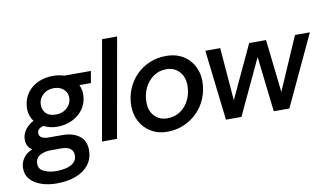

<svg xmlns="http://www.w3.org/2000/svg" viewBox="-121 -901 2301 1333"><g transform="rotate(-10 1029.5 -234.0)"><path d="M179 232Q121 232 72.5 215.5Q24 199 -4.5 167.5Q-33 136 -33 90Q-33 49 -10.5 17Q12 -15 53 -31Q33 -42 23 -62Q13 -82 13 -104Q13 -144 37.5 -176Q62 -208 96 -224Q79 -246 71.5 -273Q64 -300 67 -332Q72 -386 101 -425.5Q130 -465 177 -486.5Q224 -508 282 -508Q324 -508 360 -496H548L534 -413H453Q461 -394 465 -374Q469 -354 467 -332Q462 -277 432 -237.5Q402 -198 355 -176.5Q308 -155 251 -155Q225 -155 201 -161Q177 -167 158 -177Q139 -174 126 -162.5Q113 -151 113 -134Q113 -92 182 -92H274Q351 -92 395.5 -57.5Q440 -23 440 41Q440 102 407.5 144.5Q375 187 316.5 209.5Q258 232 179 232ZM192 147Q229 147 262 139Q295 131 316 112Q337 93 337 60Q337 32 316.5 15Q296 -2 255 -2H177Q133 -2 101 16.5Q69 35 69 76Q69 112 105.5 129.5Q142 147 192 147ZM257 -240Q302 -240 333 -266Q364 -292 368 -332Q371 -371 344.5 -397Q318 -423 273 -423Q228 -423 198.5 -397Q169 -371 165 -332Q162 -292 186 -266Q210 -240 257 -240Z M539 0 663 -700H769L645 0Z M999 12Q934 12 885.5 -17Q837 -46 809.5 -95.5Q782 -145 782 -207Q782 -271 805 -326Q828 -381 868.5 -422Q909 -463 963 -485.5Q1017 -508 1080 -508Q1133 -508 1173.5 -490.5Q1214 -473 1241.5 -443Q1269 -413 1283.5 -374.5Q1298 -336 1298 -292Q1298 -229 1275.5 -173.5Q1253 -118 1212 -76.5Q1171 -35 1116.5 -11.5Q1062 12 999 12ZM1015 -80Q1067 -80 1106.5 -106.5Q1146 -133 1168.5 -179Q1191 -225 1191 -281Q1191 -342 1155.5 -379.5Q1120 -417 1065 -417Q1014 -417 974.5 -389.5Q935 -362 912.5 -316Q890 -270 890 -214Q890 -154 924.5 -117Q959 -80 1015 -80Z M1413 0 1355 -496H1460L1490 -123L1664 -496H1783L1825 -123L1987 -496H2092L1860 0H1750L1705 -390L1522 0Z"/></g></svg>

Font: Rethink Sans Medium
Style: Italic
Weight: 500
Italic angle: -10°
Designer: The Rethink Sans project authors (Hans Thiessen). DM Sans designed by Colophon Foundry.
Foundry: Rethink Communications LLC
Version: Version 1.001